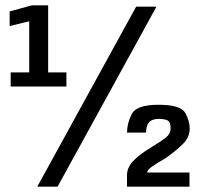

<svg xmlns="http://www.w3.org/2000/svg" viewBox="-20 -699 748 719"><path d="M20 -375H228.7V-428H160.3V-679H99.3L16.1 -656.2V-601.4L89.4 -619.4V-428H20ZM119.6 0H195.6L565.9 -674H489.8ZM455.5 0H689.6V-53H531.4Q531.4 -62 546.9 -73.5Q562.5 -85 601.3 -107.4Q643.8 -138.1 667.1 -162Q690.4 -185.9 690.4 -217.9Q690.4 -245.5 673.7 -276.1Q656.9 -306.7 573.1 -306.7Q491.1 -306.7 473.4 -272Q455.7 -237.2 455.7 -202.4H527Q527 -228.3 538.2 -241Q549.5 -253.8 574.2 -253.8Q596.4 -253.8 607.7 -247.9Q618.9 -242 618.9 -217.7Q618.9 -199.5 603.4 -185.9Q587.8 -172.3 546.9 -147.6Q501.4 -120.3 478.4 -95.7Q455.5 -71.2 455.5 -42.2Z"/></svg>

Font: Anybody Thin Condensed
Style: Regular
Weight: 100
Width: 3
Version: Version 1.113;gftools[0.9.25]